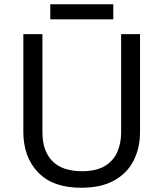

<svg xmlns="http://www.w3.org/2000/svg" viewBox="-20 -875 771 905"><path d="M640 -252Q640 -178 610 -118.5Q580 -59 518.5 -24.5Q457 10 362 10Q229 10 159.5 -62.5Q90 -135 90 -254V-714H180V-251Q180 -164 226.5 -116Q273 -68 367 -68Q432 -68 472.5 -91.5Q513 -115 532 -156.5Q551 -198 551 -252V-714H640ZM514 -855V-784H217V-855Z"/></svg>

Font: Noto Sans Ambassadori
Style: Regular
Weight: 400
Designer: Monotype Design Team
Foundry: Monotype Imaging Inc.
Version: Version 2.013